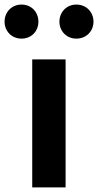

<svg xmlns="http://www.w3.org/2000/svg" viewBox="-62 -820 429 840"><path d="M79 0H225V-560H79ZM32 -651C76 -651 106 -684 106 -725C106 -767 76 -800 32 -800C-11 -800 -42 -767 -42 -725C-42 -684 -11 -651 32 -651ZM272 -651C316 -651 347 -684 347 -725C347 -767 316 -800 272 -800C229 -800 198 -767 198 -725C198 -684 229 -651 272 -651Z"/></svg>

Font: Noto Sans CJK KR Bold
Style: Regular
Weight: 700
Designer: Ryoko NISHIZUKA (kana & ideographs); Paul D. Hunt (Latin, Greek & Cyrillic); Wenlong ZHANG (bopomofo); Sandoll Communica
Foundry: Adobe Systems Incorporated
Version: Version 1.004;PS 1.004;hotconv 1.0.82;makeotf.lib2.5.63406